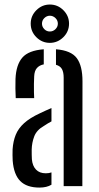

<svg xmlns="http://www.w3.org/2000/svg" viewBox="-20 -825 438 851"><path d="M36.2 -113.2Q35.7 -125.6 35.5 -137.9Q35.3 -150.2 35.8 -162.9Q38.2 -199.1 49.7 -227.5Q61.2 -255.8 86.8 -279.1Q112.4 -302.4 157.3 -323.1Q169.3 -328.8 182.1 -334.7Q194.8 -340.6 208.1 -346.1V-287Q200.7 -283.2 192.4 -278.2Q184.1 -273.1 174.7 -266.9Q142.4 -248.6 131.8 -220.6Q121.2 -192.6 120.5 -162.1Q120.4 -148.4 120.6 -138.8Q120.8 -129.1 121.3 -119Q123.8 -89.8 139.6 -73.3Q155.4 -56.9 183 -56.9Q197.3 -56.9 208.1 -60.9V-6.3Q187.4 6.4 155 6.4Q98.4 6.4 69.6 -22.7Q40.9 -51.8 36.2 -113.2ZM49.7 -390.1Q48.4 -410 48.3 -432.5Q48.2 -454.9 48.7 -475.3Q51.4 -537.9 79 -569.7Q106.5 -601.5 174 -606.6V-539.7Q154.7 -536 143.6 -523.4Q132.5 -510.8 131.5 -486.4Q130.6 -472.5 130.4 -453.3Q130.1 -434 130.5 -416.5Q131 -399 131.5 -390.1ZM262.2 0V-480.6Q262.2 -505 254.5 -518.9Q246.7 -532.7 228.1 -537.8V-606.6Q294.9 -601.4 320.3 -567.4Q345.7 -533.3 345.6 -464.1L345 0ZM200.8 -635Q166.4 -635 141.2 -660Q116.1 -685 116.1 -720.3Q116.1 -754.7 141.2 -779.8Q166.4 -804.9 201 -804.9Q235.8 -804.9 260.9 -779.8Q286 -754.7 286 -720.3Q286 -685 260.6 -660Q235.2 -635 200.8 -635ZM200.8 -685.4Q215.4 -685.4 225.9 -695.8Q236.4 -706.3 236.4 -720.1Q236.4 -734.7 225.7 -745Q214.9 -755.3 201 -755.3Q187.2 -755.3 176.6 -745Q166.1 -734.7 166.1 -720.2Q166.1 -706.4 176.3 -695.9Q186.6 -685.4 200.8 -685.4Z"/></svg>

Font: Big Shoulders Stencil Text SC Thin
Style: Regular
Weight: 100
Designer: Patric King
Foundry: XO Type Co
Version: Version 2.001